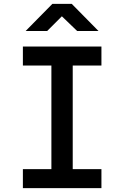

<svg xmlns="http://www.w3.org/2000/svg" viewBox="-20 -970 640 990"><path d="M98 0V-98H245V-632H98V-730H503V-632H355V-98H503V0ZM112 -810 250 -950H350L488 -810H378L299 -886L223 -810Z"/></svg>

Font: JetBrains Mono NL SemiBold
Style: Regular
Weight: 600
Designer: Philipp Nurullin, Konstantin Bulenkov
Foundry: JetBrains
Version: Version 2.304; ttfautohint (v1.8.4.7-5d5b)